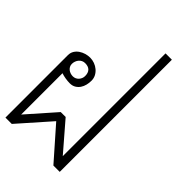

<svg xmlns="http://www.w3.org/2000/svg" viewBox="-242 -897 983 983"><g transform="rotate(45 249.0 -406.0)"><path d="M393.1 0H347.2L196.8 -170.9L45.9 0H0V-452.1Q0 -469.7 8.3 -483.2Q16.6 -496.6 29.8 -505.6Q43 -514.6 58.8 -519.3Q74.7 -523.9 89.8 -523.9Q106.4 -523.9 122.3 -518.1Q138.2 -512.2 150.6 -501.7Q163.1 -491.2 170.7 -476.8Q178.2 -462.4 178.2 -444.8Q178.2 -429.2 174.3 -413.3Q170.4 -397.5 161.9 -385Q153.3 -372.6 140.1 -364.7Q127 -356.9 108.9 -356.9Q93.8 -356.9 76.9 -359.6Q60.1 -362.3 45.9 -367.2V-67.9L180.2 -220.2H215.8L347.2 -67.9V-812H393.1ZM45.9 -435.1Q45.9 -425.3 50 -417.5Q54.2 -409.7 61 -404.3Q67.9 -398.9 76.7 -396Q85.4 -393.1 94.2 -393.1Q103.5 -393.1 111.6 -396.7Q119.6 -400.4 125.5 -406.7Q131.3 -413.1 134.8 -421.4Q138.2 -429.7 138.2 -439Q138.2 -461.9 126.5 -473.9Q114.7 -485.8 91.8 -485.8Q81.5 -485.8 73 -481.7Q64.5 -477.5 58.6 -470.5Q52.7 -463.4 49.3 -454.1Q45.9 -444.8 45.9 -435.1Z"/></g></svg>

Font: Saysettha OT
Style: Regular
Weight: 400
Designer: John M. Durdin and Silvain Dupertuis
Foundry: Lao Script for Windows
Version: Version 2.000